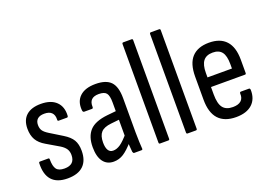

<svg xmlns="http://www.w3.org/2000/svg" viewBox="-98 -947 1710 1218"><g transform="rotate(-20 757.0 -337.5)"><path d="M180 8Q108 8 73.5 -30.5Q39 -69 42 -144Q42 -153 50 -153H106Q113 -153 113 -145Q113 -98 128 -78Q143 -58 182 -58Q217 -58 234.5 -74.5Q252 -91 252 -124Q252 -148 241 -165Q230 -182 206 -197L121 -247Q81 -270 63.5 -300.5Q46 -331 46 -375Q46 -434 80.5 -464.5Q115 -495 179 -495Q247 -495 282.5 -460.5Q318 -426 314 -365Q313 -356 306 -356H250Q247 -356 244.5 -358Q242 -360 243 -368Q244 -397 228 -413Q212 -429 179 -429Q148 -429 132.5 -415Q117 -401 117 -375Q117 -351 127.5 -336Q138 -321 164 -305L247 -254Q288 -229 305 -200.5Q322 -172 322 -127Q322 -61 286 -26.5Q250 8 180 8Z M630 0Q624 0 621 -11Q620 -25 617.5 -52.5Q615 -80 615 -100L611 -117V-348Q611 -393 597.5 -410.5Q584 -428 546 -428Q479 -428 482 -364Q482 -354 474 -354H422Q412 -354 411 -369Q406 -428 442 -461.5Q478 -495 548 -495Q619 -495 651 -461.5Q683 -428 683 -350V-120Q683 -81 684.5 -54Q686 -27 687 -11Q689 0 680 0ZM491 8Q445 8 420 -26Q395 -60 395 -124Q395 -195 431 -234.5Q467 -274 552 -283L622 -290V-232L556 -225Q508 -220 487.5 -197.5Q467 -175 467 -129Q467 -95 478 -77Q489 -59 511 -59Q535 -59 560 -76Q585 -93 624 -139L626 -75Q588 -31 557.5 -11.5Q527 8 491 8Z M805 0Q797 0 797 -9V-674Q797 -683 805 -683H861Q869 -683 869 -674V-9Q869 0 861 0Z M991 0Q983 0 983 -9V-674Q983 -683 991 -683H1047Q1055 -683 1055 -674V-9Q1055 0 1047 0Z M1317 8Q1239 8 1199 -35.5Q1159 -79 1159 -167V-322Q1159 -410 1198.5 -452.5Q1238 -495 1314 -495Q1390 -495 1429 -452Q1468 -409 1468 -325V-235Q1468 -226 1461 -226H1231V-176Q1231 -114 1252 -86.5Q1273 -59 1319 -59Q1356 -59 1374.5 -75.5Q1393 -92 1391 -123Q1391 -134 1399 -134H1454Q1460 -134 1462 -125Q1464 -62 1426 -27Q1388 8 1317 8ZM1231 -291H1396V-321Q1396 -377 1376.5 -402.5Q1357 -428 1315 -428Q1272 -428 1251.5 -402Q1231 -376 1231 -321Z"/></g></svg>

Font: Sofia Sans Condensed
Style: Regular
Weight: 400
Designer: Botio Nikoltchev, Ani Petrova
Foundry: lettersoup
Version: Version 4.100